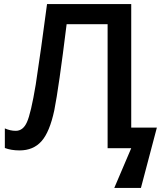

<svg xmlns="http://www.w3.org/2000/svg" viewBox="-20 -734 812 951"><path d="M213 -714Q182 -478 157 -315Q133 -171 113 -128Q94 -86 58 -86Q31 -86 4 -98V-1Q35 11 77 11Q145 11 185.5 -34.5Q226 -80 249 -188Q271 -298 310 -614H513V0H630L546 197H678L757 -102H630V-714Z"/></svg>

Font: OpenSansMMV
Style: Semibold
Weight: 600
Designer: Steve Matteson
Foundry: Ascender Corporation
Version: Version 6.000